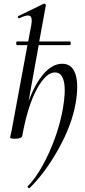

<svg xmlns="http://www.w3.org/2000/svg" viewBox="-20 -745 462 1042"><path d="M318 -399Q372 -399 390 -341Q408 -283 390 -182Q369 -64 296 66Q223 196 140 276Q139 277 135.5 275.5Q132 274 130.5 271.5Q129 269 131 266Q195 198 247.5 80.5Q300 -37 321 -154Q338 -250 327 -301Q316 -352 278 -352Q229 -352 179.5 -260.5Q130 -169 101 -9Q98 8 62 8Q35 8 35 1Q35 0 37.5 -11.5Q40 -23 44 -41Q48 -59 50 -74L129 -500H73Q68 -500 68 -510Q68 -520 73 -520H133L150 -610Q157 -650 142.5 -658.5Q128 -667 85 -646Q82 -645 79.5 -647.5Q77 -650 77 -653.5Q77 -657 80 -658L218 -725Q222 -726 226 -722.5Q230 -719 229 -717L193 -520H359Q364 -520 364 -510Q364 -500 359 -500H190L135 -195Q170 -291 217.5 -345Q265 -399 318 -399Z"/></svg>

Font: Cormorant Infant Book
Style: Italic
Weight: 500
Italic angle: -10°
Designer: Christian Thalmann (Catharsis Fonts)
Version: Version 1.000;PS 002.000;hotconv 1.0.88;makeotf.lib2.5.64775